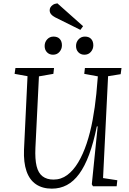

<svg xmlns="http://www.w3.org/2000/svg" viewBox="-20 -1110 771 1144"><path d="M594 -49 679 -36 675 0H534L527 -12L562 -357H557Q537 -259 511 -189Q485 -119 452 -74Q419 -29 378.5 -7.5Q338 14 289 14Q233 14 194.5 -12Q156 -38 138 -90Q120 -142 123 -218L144 -656L67 -670L72 -705H302L298 -670L212 -655L191 -229Q188 -162 198 -120.5Q208 -79 233.5 -59.5Q259 -40 299 -40Q344 -40 380.5 -67Q417 -94 446 -142.5Q475 -191 496.5 -255.5Q518 -320 532 -395.5Q546 -471 554 -551L563 -655L482 -670L486 -705H704L699 -668L624 -656ZM246 -836Q246 -859 261 -875.5Q276 -892 299 -892Q323 -892 336 -878Q349 -864 349 -840Q349 -818 334.5 -801Q320 -784 296 -784Q274 -784 260 -798.5Q246 -813 246 -836ZM433 -836Q433 -859 448 -875.5Q463 -892 486 -892Q510 -892 523 -878Q536 -864 536 -840Q536 -818 521.5 -801Q507 -784 483 -784Q461 -784 447 -798.5Q433 -813 433 -836ZM475 -954 459 -932 308 -1007Q294 -1014 285 -1024.5Q276 -1035 276 -1049Q276 -1058 280.5 -1066Q285 -1074 295 -1081Q305 -1088 322 -1090Z"/></svg>

Font: Literata 24pt Light
Style: Italic
Weight: 300
Italic angle: -2°
Designer: Latin by Veronika Burian and Jose Scaglione. Greek by Irene Vlachou. Cyrillic by Vera Evstafieva
Foundry: TypeTogether
Version: Version 3.103;gftools[0.9.29]